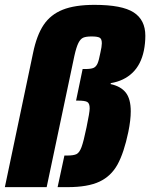

<svg xmlns="http://www.w3.org/2000/svg" viewBox="-27 -770 618 790"><path d="M362 -750Q475 -750 523 -719Q571 -688 571 -623Q571 -592 565 -562Q553 -504 518 -470.5Q483 -437 429 -428L428 -424Q470 -415 490.5 -389Q511 -363 511 -312Q511 -276 501 -227Q483 -141 456.5 -93Q430 -45 382 -22.5Q334 0 251 0H210L238 -130H249Q276 -130 288 -136Q300 -142 308.5 -165Q317 -188 329 -246Q342 -308 342 -324Q342 -345 332 -350.5Q322 -356 295 -356H286L313 -486H323Q347 -486 357.5 -490.5Q368 -495 374 -508Q380 -521 386 -553Q392 -579 392 -592Q392 -610 383 -615Q374 -620 350 -620Q327 -620 315.5 -615Q304 -610 295.5 -593Q287 -576 279 -540L165 0H-7L109 -552Q124 -625 152.5 -667.5Q181 -710 231 -730Q281 -750 362 -750Z"/></svg>

Font: Saira Semi Condensed ExtraBold
Style: Italic
Weight: 800
Width: 4
Italic angle: -12°
Designer: Hector Gatti with collaboration of the Omnibus-Type team
Foundry: Omnibus-Type
Version: Version 1.001; ttfautohint (v1.8)